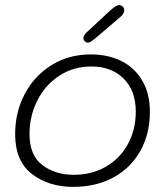

<svg xmlns="http://www.w3.org/2000/svg" viewBox="-20 -728 639 748"><path d="M39 -206Q39 -291 76.5 -362Q114 -433 181 -474.5Q248 -516 334 -516Q401 -516 453 -490Q505 -464 534.5 -413.5Q564 -363 564 -293Q564 -207 527 -140.5Q490 -74 422.5 -37Q355 0 265 0Q170 0 104.5 -50Q39 -100 39 -206ZM509 -293Q509 -375 461.5 -422Q414 -469 336 -469Q266 -469 211 -433Q156 -397 125.5 -336.5Q95 -276 95 -206Q95 -122 145.5 -84.5Q196 -47 267 -47Q339 -47 394 -79.5Q449 -112 479 -168Q509 -224 509 -293ZM305 -579Q305 -592 322 -606L408 -686Q422 -698 429.5 -703Q437 -708 444 -708Q452 -708 458 -702.5Q464 -697 464 -688Q464 -679 458.5 -672Q453 -665 442 -656L348 -576Q338 -568 333 -565Q328 -562 322 -562Q316 -562 310.5 -567Q305 -572 305 -579Z"/></svg>

Font: Mali Light
Style: Italic
Weight: 300
Italic angle: -10°
Version: Version 1.000; ttfautohint (v1.6)